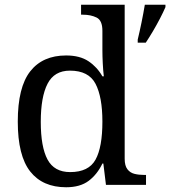

<svg xmlns="http://www.w3.org/2000/svg" viewBox="-20 -780 718 810"><path d="M259 10Q160 10 107.5 -56.5Q55 -123 55 -267Q55 -412 107.5 -479Q160 -546 259 -546Q317 -546 353.5 -521.5Q390 -497 412 -458H418Q415 -483 413.5 -513.5Q412 -544 412 -568V-650Q412 -694 387.5 -706Q363 -718 330 -718H322V-760H506V-110Q506 -81 517.5 -66Q529 -51 547.5 -46.5Q566 -42 588 -42H596V0H427L416 -90H412Q390 -44 354 -17Q318 10 259 10ZM276 -54Q354 -54 383 -106.5Q412 -159 412 -267Q412 -371 383 -426.5Q354 -482 275 -482Q209 -482 180.5 -426.5Q152 -371 152 -266Q152 -160 180.5 -107Q209 -54 276 -54ZM561 -613Q569 -646 577 -685Q585 -724 591 -760H678V-750Q669 -729 655 -702Q641 -675 625 -648Q609 -621 595 -600H561Z"/></svg>

Font: Noto Serif Vithkuqi
Style: Regular
Weight: 400
Version: Version 1.005